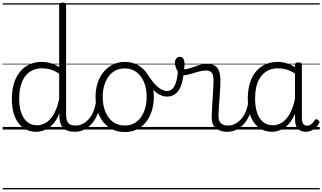

<svg xmlns="http://www.w3.org/2000/svg" viewBox="-20 -994 2473 1473"><path d="M256 17Q202 17 160 -12Q118 -41 94.5 -97Q71 -153 71 -234Q71 -285 80.5 -328.5Q90 -372 109 -407Q128 -442 156 -467Q184 -492 220.5 -505.5Q257 -519 302 -519Q336 -519 368.5 -509.5Q401 -500 434 -480V-955Q434 -965 440.5 -969.5Q447 -974 461 -974Q474 -974 480.5 -969.5Q487 -965 487 -955V-122Q487 -72 502 -51.5Q517 -31 562 -31Q570 -31 574.5 -23.5Q579 -16 578.5 -7Q578 2 572.5 9.5Q567 17 556 17Q526 17 504 10.5Q482 4 467.5 -9.5Q453 -23 445 -44Q437 -65 436 -93V-126Q414 -70 384 -39Q354 -8 321 4.5Q288 17 256 17ZM265 -33Q300 -33 332.5 -52.5Q365 -72 391.5 -116.5Q418 -161 434 -235V-428Q398 -453 366 -461.5Q334 -470 303 -470Q270 -470 242.5 -460Q215 -450 193.5 -431Q172 -412 157.5 -384Q143 -356 135 -319.5Q127 -283 127 -237Q127 -178 142 -132Q157 -86 187.5 -59.5Q218 -33 265 -33ZM0 449H629V459H0ZM0 -20H629V0H0ZM0 -505H629V-500H0ZM0 -969H629V-959H0Z M554 17Q543 17 537.5 9.5Q532 2 532.5 -7Q533 -16 540 -23.5Q547 -31 560 -31Q591 -31 617.5 -45.5Q644 -60 664.5 -84.5Q685 -109 698 -142.5Q711 -176 717 -215Q718 -226 727 -229Q736 -232 744 -228Q752 -224 751 -213Q746 -165 730 -123.5Q714 -82 688.5 -50.5Q663 -19 629 -1Q595 17 554 17ZM629 449V459ZM629 -20V0ZM629 -505V-500ZM629 -969V-959Z M937 19Q869 19 818.5 -15Q768 -49 740.5 -109.5Q713 -170 713 -250Q713 -310 729.5 -359Q746 -408 776.5 -444Q807 -480 847.5 -499.5Q888 -519 937 -519Q1003 -519 1053 -485Q1103 -451 1131.5 -390.5Q1160 -330 1160 -250Q1160 -203 1149.5 -161.5Q1139 -120 1120 -87Q1101 -54 1074 -30Q1047 -6 1012.5 6.5Q978 19 937 19ZM937 -31Q976 -31 1006.5 -46.5Q1037 -62 1059 -91.5Q1081 -121 1093 -161.5Q1105 -202 1105 -250Q1105 -315 1084.5 -364.5Q1064 -414 1026.5 -441.5Q989 -469 937 -469Q898 -469 867 -453.5Q836 -438 814 -408.5Q792 -379 780 -339Q768 -299 768 -250Q768 -186 788.5 -136.5Q809 -87 847 -59Q885 -31 937 -31ZM629 449H1230V459H629ZM629 -20H1230V0H629ZM629 -505H1230V-500H629ZM629 -969H1230V-959H629Z M1262 -253Q1231 -253 1201.5 -269Q1172 -285 1141 -320Q1110 -355 1076 -412Q1070 -422 1075 -430.5Q1080 -439 1089 -441Q1098 -443 1105 -433Q1136 -385 1162.5 -355Q1189 -325 1214 -310.5Q1239 -296 1262 -296Q1286 -296 1303.5 -313.5Q1321 -331 1331.5 -366.5Q1342 -402 1345 -456Q1346 -465 1353 -470Q1360 -475 1369 -475.5Q1378 -476 1384.5 -471Q1391 -466 1390 -455Q1387 -387 1371 -342Q1355 -297 1327.5 -275Q1300 -253 1262 -253ZM1230 449V459ZM1230 -20V0ZM1230 -505V-500ZM1230 -969V-959Z M1723 17Q1698 17 1676 10.5Q1654 4 1637.5 -9.5Q1621 -23 1612.5 -43.5Q1604 -64 1604 -93Q1604 -120 1606.5 -155.5Q1609 -191 1611 -230Q1613 -269 1615.5 -306.5Q1618 -344 1618 -376Q1618 -421 1604 -437Q1590 -453 1560 -453Q1533 -453 1501 -444Q1469 -435 1438 -425.5Q1407 -416 1383 -416Q1368 -416 1354 -432Q1340 -448 1331 -470.5Q1322 -493 1322 -513Q1322 -526 1326.5 -536Q1331 -546 1339.5 -552Q1348 -558 1360 -558Q1379 -558 1387.5 -542Q1396 -526 1396 -502Q1396 -493 1394.5 -482Q1393 -471 1392 -463Q1409 -462 1429 -468Q1449 -474 1472 -482.5Q1495 -491 1519.5 -497.5Q1544 -504 1569 -504Q1603 -504 1625.5 -491.5Q1648 -479 1659.5 -451Q1671 -423 1671 -378Q1671 -346 1668.5 -308Q1666 -270 1663.5 -232Q1661 -194 1658.5 -160.5Q1656 -127 1656 -104Q1656 -68 1674 -49.5Q1692 -31 1729 -31Q1740 -31 1745 -23.5Q1750 -16 1749.5 -7Q1749 2 1742.5 9.5Q1736 17 1723 17ZM1230 449H1798V459H1230ZM1230 -20H1798V0H1230ZM1230 -505H1798V-500H1230ZM1230 -969H1798V-959H1230Z M1723 17Q1712 17 1706.5 9.5Q1701 2 1701.5 -7Q1702 -16 1709 -23.5Q1716 -31 1729 -31Q1760 -31 1786.5 -45.5Q1813 -60 1833.5 -84.5Q1854 -109 1867 -142.5Q1880 -176 1886 -215Q1887 -226 1896 -229Q1905 -232 1913 -228Q1921 -224 1920 -213Q1915 -165 1899 -123.5Q1883 -82 1857.5 -50.5Q1832 -19 1798 -1Q1764 17 1723 17ZM1798 449V459ZM1798 -20V0ZM1798 -505V-500ZM1798 -969V-959Z M2066 17Q2012 17 1970 -12Q1928 -41 1904.5 -97Q1881 -153 1881 -234Q1881 -285 1890 -328.5Q1899 -372 1918 -407Q1937 -442 1965 -467Q1993 -492 2029.5 -505.5Q2066 -519 2111 -519Q2145 -519 2177.5 -509Q2210 -499 2243 -480V-496Q2243 -506 2249.5 -510.5Q2256 -515 2270 -515Q2284 -515 2290 -510.5Q2296 -506 2296 -496V-92Q2296 -71 2300 -57.5Q2304 -44 2313 -37Q2322 -30 2336 -30Q2347 -30 2356.5 -34.5Q2366 -39 2376 -49Q2386 -59 2396 -73Q2401 -80 2407.5 -79.5Q2414 -79 2421 -73Q2429 -68 2430.5 -61Q2432 -54 2428 -48Q2417 -28 2401 -13.5Q2385 1 2366 9Q2347 17 2327 17Q2308 17 2292.5 11.5Q2277 6 2266 -5.5Q2255 -17 2249.5 -34Q2244 -51 2244 -72Q2244 -84 2243.5 -97Q2243 -110 2243 -122Q2221 -69 2191.5 -38.5Q2162 -8 2129.5 4.5Q2097 17 2066 17ZM1937 -237Q1937 -178 1951.5 -132Q1966 -86 1997 -59.5Q2028 -33 2074 -33Q2109 -33 2141.5 -52.5Q2174 -72 2200.5 -116.5Q2227 -161 2243 -234V-430Q2208 -453 2176 -461.5Q2144 -470 2112 -470Q2079 -470 2052 -460Q2025 -450 2003.5 -431Q1982 -412 1967 -384Q1952 -356 1944.5 -319.5Q1937 -283 1937 -237ZM1798 449H2433V459H1798ZM1798 -20H2433V0H1798ZM1798 -505H2433V-500H1798ZM1798 -969H2433V-959H1798Z"/></svg>

Font: Playwrite IT Trad Guides
Style: Regular
Weight: 400
Designer: Veronika Burian, José Scaglione
Foundry: TypeTogether
Version: Version 1.003